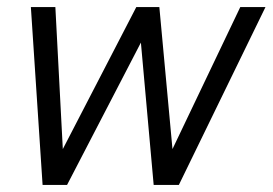

<svg xmlns="http://www.w3.org/2000/svg" viewBox="-20 -521 768 541"><path d="M169 0H100L67 -501H136L157 -101L364 -501H429L466 -101L657 -501H728L484 0H413L377 -401Z"/></svg>

Font: Red Hat Display
Style: Italic
Weight: 400
Italic angle: -12°
Designer: Pentagram / MCKL
Foundry: Pentagram / MCKL
Version: Version 1.003; Red Hat Display Italic